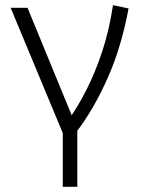

<svg xmlns="http://www.w3.org/2000/svg" viewBox="-20 -510 554 740"><path d="M222 210V3L21 -480H86L262 -52H247Q281.5 -101.5 314.5 -166.5Q347.5 -231.5 374.2 -312.5Q401 -393.5 415.5 -490L475.5 -477.5Q448 -329.5 395.8 -211.2Q343.5 -93 278 -6V210Z"/></svg>

Font: Geologica Cursive Thin
Style: Regular
Weight: 250
Designer: Sindre Bremnes, Frode Helland
Foundry: Monokrom Skriftforlag AS
Version: Version 1.010;gftools[0.9.28]